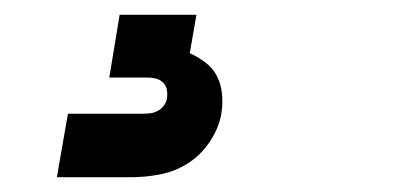

<svg xmlns="http://www.w3.org/2000/svg" viewBox="-20 -20 540 260"><path d="M57 220 72 134H172Q177 134 182.5 133.5Q188 133 193 130.5Q198 128 201.5 123.5Q205 119 206 114Q207 108 206 102Q205 96 201 92Q197 88 191.5 86.5Q186 85 180 85H128L142 0H246L237 52Q248 57 258 64.5Q268 72 273.5 82.5Q279 93 280.5 106Q282 119 280 132Q277 152 265 170.5Q253 189 235.5 200.5Q218 212 197.5 216Q177 220 157 220Z"/></svg>

Font: Iosevka Term Curly Hv Obl
Style: Regular
Weight: 900
Italic angle: -9°
Designer: Belleve Invis
Foundry: Belleve Invis
Version: Version 32.3.0